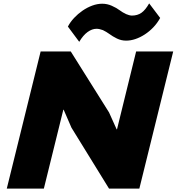

<svg xmlns="http://www.w3.org/2000/svg" viewBox="-20 -1114 1043 1134"><path d="M926 -1008Q909 -977 885.5 -952.5Q862 -928 835 -910.5Q808 -893 780 -883.5Q752 -874 725 -874Q696 -874 670.5 -886.5Q645 -899 625 -914Q616 -920 607.5 -925.5Q599 -931 588 -936Q567 -944 550 -944Q524 -944 497.5 -925Q471 -906 448 -867L381 -957Q395 -984 417.5 -1008Q440 -1032 467.5 -1051Q495 -1070 525 -1081Q555 -1092 584 -1092Q613 -1092 640 -1080Q667 -1068 686 -1054Q696 -1047 704.5 -1041.5Q713 -1036 724 -1031Q733 -1027 742.5 -1024.5Q752 -1022 759 -1022Q792 -1022 815.5 -1038.5Q839 -1055 861 -1094ZM803 0H624L402 -360L356 -466H354L239 0H20L220 -810H398L624 -450L669 -350H671L784 -810H1003Z"/></svg>

Font: TypoPRO Sinkin Sans
Style: 900 X Black Italic
Weight: 950
Italic angle: -112°
Designer: Keith Bates
Foundry: K-Type
Version: Sinkin Sans (version 1.0)  by Keith Bates   •   © 2014   www